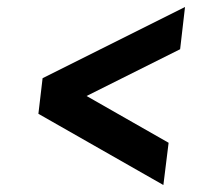

<svg xmlns="http://www.w3.org/2000/svg" viewBox="-20 -585 579 550"><path d="M90 -259 102 -361 510 -565 496 -444 228 -310 463 -176 448 -55Z"/></svg>

Font: Haskoy SemiBold
Style: Italic
Weight: 600
Designer: Ertekin Erdin
Foundry: Ertekin Erdin
Version: Version 2.000; ttfautohint (v1.8.4.7-5d5b)